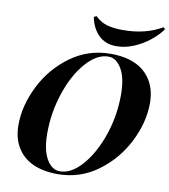

<svg xmlns="http://www.w3.org/2000/svg" viewBox="-99 -1010 977 1107"><g transform="rotate(10 389.5 -456.0)"><path d="M321.8 -3.9Q390.1 -3.9 453.1 -76.2Q516.1 -148.4 555.2 -262.2Q594.2 -376.5 594.2 -501Q594.2 -625 542 -678.7Q517.6 -704.1 485.8 -704.1Q418 -704.1 354.5 -631.8Q291 -559.6 252.9 -445.8Q213.9 -331.5 213.9 -207Q213.9 -83 265.6 -29.3Q290 -3.9 321.8 -3.9ZM495.1 -722.2Q668 -722.2 734.4 -611.3Q766.6 -557.1 767.1 -481Q767.1 -368.2 709 -252.9Q650.9 -137.7 546.9 -61.5Q442.9 14.2 313 14.2Q140.1 13.7 74.2 -96.7Q42 -150.4 42 -226.1Q42 -339.4 99.6 -455.1Q157.2 -570.8 261.2 -646.5Q364.7 -722.2 495.1 -722.2ZM540 -869.1Q671.9 -869.1 768.1 -925.8L778.8 -916Q752 -878.4 710 -845.2Q668 -812 618.2 -791.5Q568.4 -771 520 -771Q454.1 -770.5 414.1 -810.5Q374 -850.6 361.8 -915L377 -921.9Q406.2 -892.6 443.4 -880.9Q480.5 -869.1 540 -869.1Z"/></g></svg>

Font: PlayfairDisplay-BoldItalic
Style: Bold Italic
Weight: 700
Italic angle: -14.9847°
Designer: Claus Eggers Sørensen
Foundry: Claus Eggers Sørensen
Version: Version 1.002;PS 001.002;hotconv 1.0.70;makeotf.lib2.5.58329